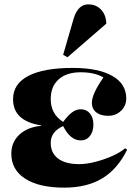

<svg xmlns="http://www.w3.org/2000/svg" viewBox="-20 -848 624 882"><path d="M275 14Q160 14 96 -27Q32 -68 32 -142Q32 -195 69 -229.5Q106 -264 169 -270V-272Q40 -292 40 -392Q40 -463 110.5 -499.5Q181 -536 314 -536Q431 -536 495.5 -499.5Q560 -463 560 -396Q560 -362 536 -339Q512 -316 477 -316Q442 -316 422 -332Q402 -348 402 -376Q402 -416 455 -492Q416 -516 350 -516Q286 -516 249.5 -483.5Q213 -451 213 -393Q213 -324 270 -288Q293 -319 312 -332.5Q331 -346 351 -346Q377 -346 393 -327Q409 -308 409 -276Q409 -243 393 -223Q377 -203 351 -203Q303 -203 270 -269Q213 -243 213 -192Q213 -145 247 -119.5Q281 -94 344 -94Q377 -94 418 -104.5Q459 -115 496 -131.5Q533 -148 555 -167L564 -160Q520 -71 449.5 -28.5Q379 14 275 14ZM290 -585 270 -596 319 -765Q339 -828 386 -828Q419 -828 441.5 -806.5Q464 -785 468 -749V-739Z"/></svg>

Font: Literata 72pt Black
Style: Regular
Weight: 900
Designer: Latin by Veronika Burian and Jose Scaglione. Greek by Irene Vlachou. Cyrillic by Vera Evstafieva.
Foundry: TypeTogether
Version: Version 3.002